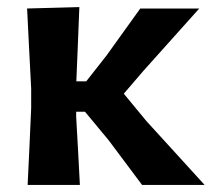

<svg xmlns="http://www.w3.org/2000/svg" viewBox="-20 -522 604 542"><path d="M58 0Q60.5 -54.5 63 -104.8Q65.5 -155 68 -217V-272Q64.5 -340 61.8 -392Q59 -444 56.5 -498L204 -502Q202 -448 199.8 -396.5Q197.5 -345 195.5 -292.5H223.5L280.5 -365Q304 -398 328 -431.2Q352 -464.5 376 -498H542.5Q502.5 -453.5 462.8 -409Q423 -364.5 383.5 -320.5L329.5 -257.5L393.5 -180Q434.5 -135 475.8 -89.8Q517 -44.5 557.5 0H381Q357.5 -31.5 333.8 -63.2Q310 -95 286 -127L220 -206.5H195V-193Q198 -141 200.5 -95Q203 -49 205.5 0Z"/></svg>

Font: Commissioner Loud SemiBold
Style: Regular
Weight: 600
Designer: Kostas Bartsokas
Foundry: Kostas Bartsokas
Version: Version 1.000; ttfautohint (v1.8.3)